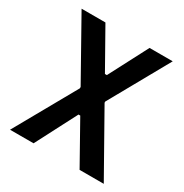

<svg xmlns="http://www.w3.org/2000/svg" viewBox="-168 -863 957 997"><g transform="rotate(30 310.0 -365.0)"><path d="M36.5 -730 235.5 -375.5V-367.5L29 0H170L297.5 -246H308L446 0H591L384 -367V-374L583 -730H444L322.5 -497H311L179.5 -730Z"/></g></svg>

Font: Monaspace Neon SemiBold
Style: Regular
Weight: 600
Designer: Riley Cran & the Lettermatic Team
Foundry: Lettermatic
Version: Version 1.200 (Monaspace Neon)